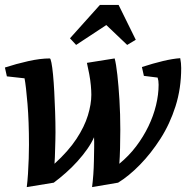

<svg xmlns="http://www.w3.org/2000/svg" viewBox="-25 -750 763 782"><path d="M84 12Q87 -11 89 -42Q91 -73 92 -104.5Q93 -136 93 -160Q93 -255 87 -327Q81 -399 75 -431L3 -439L-5 -475Q41 -490 90 -501Q139 -512 178 -512Q181 -512 184.5 -494.5Q188 -477 191 -446Q194 -415 196 -376Q198 -337 199.5 -294.5Q201 -252 201 -211Q201 -196 200.5 -178.5Q200 -161 199.5 -143.5Q199 -126 198.5 -110Q198 -94 197 -83Q254 -135 286.5 -184.5Q319 -234 333 -280Q347 -326 347 -364Q347 -380 345 -402Q343 -424 338.5 -448Q334 -472 329 -494L442 -512Q448 -490 453 -445Q458 -400 461.5 -342.5Q465 -285 465 -222Q465 -186 464 -147Q463 -108 461 -83Q500 -115 529.5 -154Q559 -193 579.5 -235.5Q600 -278 610.5 -321.5Q621 -365 621 -405Q621 -414 620 -421Q619 -428 617 -434L561 -441L553 -477Q599 -492 639 -501.5Q679 -511 709 -513Q711 -503 712 -493Q713 -483 713 -473Q713 -390 690 -317.5Q667 -245 628.5 -185Q590 -125 545 -79Q500 -33 456 -6L350 12Q353 -11 355 -38.5Q357 -66 357.5 -94.5Q358 -123 358.5 -148Q359 -173 358 -191Q348 -168 330.5 -143Q313 -118 290.5 -93Q268 -68 243 -46Q218 -24 194 -6ZM285 -567 260 -594 382 -730H458L528 -588L493 -567L408 -648Z"/></svg>

Font: Manuale SemiBold
Style: Italic
Weight: 600
Italic angle: -11°
Designer: Eduardo Tunni / Pablo Cosgaya
Foundry: Eduardo Tunni / Pablo Cosgaya
Version: Version 1.002